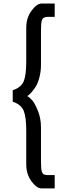

<svg xmlns="http://www.w3.org/2000/svg" viewBox="-20 -1133 374 1068"><path d="M50.8 -567.4Q50.8 -583 50.8 -630.9Q97.7 -646.5 112.3 -681.6Q126 -716.8 126 -791Q126 -853.5 126 -977.5Q126 -1034.2 155.3 -1073.2Q184.6 -1113.3 210.9 -1113.3Q235.4 -1113.3 284.2 -1113.3Q284.2 -1094.7 284.2 -1039.1Q274.4 -1039.1 244.1 -1039.1Q231.4 -1039.1 223.6 -1034.2Q215.8 -1030.3 211.9 -1016.6Q209 -1004.9 209 -995.1Q208 -985.4 208 -962.9Q208 -900.4 208 -774.4Q208 -733.4 198.2 -699.2Q189.5 -665 173.8 -643.6Q160.2 -624 150.4 -614.3Q139.6 -603.5 131.8 -598.6Q143.6 -591.8 158.2 -576.2Q172.9 -560.5 190.4 -517.6Q208 -475.6 208 -422.9Q208 -360.4 208 -235.4Q208 -212.9 209 -203.1Q209 -193.4 211.9 -180.7Q215.8 -168 223.6 -163.1Q231.4 -159.2 244.1 -159.2Q257.8 -159.2 284.2 -159.2Q284.2 -140.6 284.2 -85Q265.6 -85 210.9 -85Q184.6 -85 155.3 -124Q126 -164.1 126 -219.7Q126 -282.2 126 -406.2Q126 -480.5 112.3 -515.6Q97.7 -551.8 50.8 -567.4Z"/></svg>

Font: Das Gitter
Style: Book
Weight: 400
Version: Version 006.000